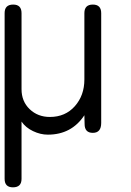

<svg xmlns="http://www.w3.org/2000/svg" viewBox="-20 -575 568 831"><path d="M0 199.2V-518.1Q0 -555.2 37.1 -555.2Q73.2 -555.2 73.2 -518.1V-189Q73.2 -136.2 108.4 -102.5Q143.6 -68.8 195.8 -68.8Q262.7 -68.8 304 -115.5Q345.2 -162.1 345.2 -231V-518.1Q345.2 -555.2 381.8 -555.2Q418 -555.2 418 -518.1V-43Q418 0 381.8 0Q346.2 0 346.2 -38.1Q345.2 -54.2 345.2 -76.2Q289.6 7.8 187 7.8Q154.8 7.8 122.8 -7.6Q90.8 -22.9 73.2 -48.8V199.2Q73.2 235.8 36.1 235.8Q0 235.8 0 199.2Z"/></svg>

Font: BPreplay
Style: Regular
Weight: 400
Designer: Magenta/George Triantafyllakos
Foundry: Magenta/George Triantafyllakos
Version: Version 1.00